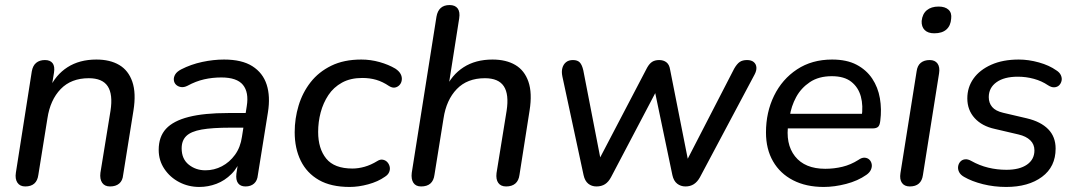

<svg xmlns="http://www.w3.org/2000/svg" viewBox="-20 -732 4267 761"><path d="M80 7Q59 7 49 -8Q39 -23 43 -48L106 -449Q110 -472 123.5 -483Q137 -494 158 -494Q179 -494 188.5 -481.5Q198 -469 194 -444L181 -365L175 -379Q200 -435 247.5 -465.5Q295 -496 362 -496Q416 -496 452.5 -474.5Q489 -453 504.5 -408Q520 -363 509 -294L468 -38Q466 -16 452.5 -4.5Q439 7 416 7Q395 7 385 -7.5Q375 -22 378 -47L418 -293Q428 -358 407 -390Q386 -422 332 -422Q262 -422 220.5 -379Q179 -336 168 -263L132 -39Q126 7 80 7Z M770 9Q727 9 690.5 -10Q654 -29 631.5 -62.5Q609 -96 609 -138Q609 -190 638 -221.5Q667 -253 728 -268.5Q789 -284 884 -284H965L956 -226H894Q821 -226 779 -218.5Q737 -211 718.5 -193Q700 -175 700 -144Q700 -102 728 -79.5Q756 -57 794 -57Q829 -57 859.5 -73Q890 -89 911.5 -118.5Q933 -148 939 -190L958 -311Q967 -366 943 -395.5Q919 -425 857 -425Q822 -425 789 -417.5Q756 -410 723 -392Q709 -385 697 -387Q685 -389 677.5 -396.5Q670 -404 669 -415Q668 -426 674.5 -437Q681 -448 698 -457Q737 -477 781.5 -486.5Q826 -496 868 -496Q939 -496 980.5 -469.5Q1022 -443 1037 -396.5Q1052 -350 1042 -287L1002 -38Q1000 -16 987 -4.5Q974 7 953 7Q933 7 923.5 -6Q914 -19 917 -44L929 -121L937 -109Q924 -69 897.5 -42.5Q871 -16 838 -3.5Q805 9 770 9Z M1366 9Q1292 9 1244 -18.5Q1196 -46 1172 -95Q1148 -144 1148 -208Q1148 -262 1163.5 -313.5Q1179 -365 1211 -406Q1243 -447 1293 -471.5Q1343 -496 1412 -496Q1449 -496 1484.5 -486Q1520 -476 1547 -460Q1562 -450 1568 -438.5Q1574 -427 1572.5 -415Q1571 -403 1563.5 -395Q1556 -387 1545.5 -385Q1535 -383 1522 -391Q1497 -408 1471.5 -415.5Q1446 -423 1416 -423Q1369 -423 1335.5 -404.5Q1302 -386 1281.5 -355Q1261 -324 1251 -286.5Q1241 -249 1241 -209Q1241 -143 1273 -103.5Q1305 -64 1377 -64Q1400 -64 1425 -71Q1450 -78 1476 -94Q1487 -101 1497.5 -99Q1508 -97 1515 -89.5Q1522 -82 1524.5 -71.5Q1527 -61 1522.5 -50Q1518 -39 1505 -31Q1478 -12 1439.5 -1.5Q1401 9 1366 9Z M1649 7Q1628 7 1618.5 -7.5Q1609 -22 1612 -47L1710 -666Q1714 -689 1727 -700.5Q1740 -712 1762 -712Q1784 -712 1794 -698.5Q1804 -685 1800 -659L1756 -379H1745Q1770 -435 1817.5 -465.5Q1865 -496 1932 -496Q1986 -496 2022.5 -474.5Q2059 -453 2074.5 -408Q2090 -363 2079 -294L2039 -39Q2036 -16 2022.5 -4.5Q2009 7 1986 7Q1965 7 1955 -7Q1945 -21 1948 -46L1988 -293Q1998 -358 1977 -390Q1956 -422 1902 -422Q1832 -422 1790.5 -379Q1749 -336 1738 -263L1702 -39Q1696 7 1649 7Z M2344 7Q2325 7 2311.5 -4Q2298 -15 2293 -38L2209 -429Q2205 -448 2209 -462.5Q2213 -477 2223.5 -485.5Q2234 -494 2251 -494Q2269 -494 2278 -484.5Q2287 -475 2292 -453L2366 -72H2340L2545 -464Q2554 -480 2565 -487Q2576 -494 2593 -494Q2610 -494 2621.5 -485Q2633 -476 2636 -456L2712 -72H2690L2890 -460Q2901 -479 2912 -486.5Q2923 -494 2941 -494Q2958 -494 2967.5 -486Q2977 -478 2978 -465Q2979 -452 2971 -437L2754 -29Q2744 -11 2730 -2Q2716 7 2697 7Q2678 7 2664 -4Q2650 -15 2645 -38L2566 -416H2605L2402 -30Q2392 -11 2378 -2Q2364 7 2344 7Z M3245 9Q3175 9 3123.5 -17.5Q3072 -44 3044 -92.5Q3016 -141 3016 -207Q3016 -287 3048 -352.5Q3080 -418 3139 -457Q3198 -496 3278 -496Q3336 -496 3375 -475.5Q3414 -455 3437 -420.5Q3460 -386 3467.5 -342.5Q3475 -299 3469 -253Q3467 -235 3460 -229Q3453 -223 3438 -223H3087L3095 -281H3413L3395 -267Q3402 -313 3392 -349.5Q3382 -386 3354 -408Q3326 -430 3277 -430Q3225 -430 3190 -406.5Q3155 -383 3135.5 -347Q3116 -311 3110 -270L3105 -245Q3092 -162 3131 -112.5Q3170 -63 3251 -63Q3286 -63 3319 -71Q3352 -79 3382 -98Q3396 -108 3407.5 -107Q3419 -106 3426 -99Q3433 -92 3435 -81.5Q3437 -71 3432 -59.5Q3427 -48 3414 -39Q3380 -15 3333.5 -3Q3287 9 3245 9Z M3586 7Q3565 7 3555 -7Q3545 -21 3549 -46L3613 -449Q3616 -472 3629.5 -483Q3643 -494 3665 -494Q3686 -494 3696 -480Q3706 -466 3702 -441L3638 -38Q3635 -16 3622 -4.5Q3609 7 3586 7ZM3683 -600Q3658 -600 3645 -613Q3632 -626 3633 -649Q3636 -677 3653.5 -691.5Q3671 -706 3700 -706Q3726 -706 3739.5 -693.5Q3753 -681 3750 -658Q3748 -630 3731 -615Q3714 -600 3683 -600Z M3968 9Q3920 9 3876 -2Q3832 -13 3801 -31Q3787 -39 3781.5 -50Q3776 -61 3777.5 -72Q3779 -83 3786 -91Q3793 -99 3804.5 -100.5Q3816 -102 3830 -94Q3862 -76 3897 -67.5Q3932 -59 3969 -59Q4021 -59 4050.5 -79.5Q4080 -100 4080 -136Q4080 -160 4063.5 -176Q4047 -192 4017 -199L3923 -221Q3872 -232 3843 -264Q3814 -296 3814 -342Q3814 -386 3838.5 -420.5Q3863 -455 3909 -475.5Q3955 -496 4018 -496Q4057 -496 4098 -484.5Q4139 -473 4167 -453Q4180 -445 4185 -433.5Q4190 -422 4187.5 -411.5Q4185 -401 4178 -394Q4171 -387 4159.5 -386Q4148 -385 4134 -394Q4109 -411 4078 -419.5Q4047 -428 4014 -428Q3960 -428 3929.5 -406Q3899 -384 3899 -347Q3899 -324 3912.5 -308Q3926 -292 3956 -285L4050 -263Q4105 -250 4134.5 -220Q4164 -190 4164 -143Q4164 -71 4110 -31Q4056 9 3968 9Z"/></svg>

Font: Nunito ExtraLight Medium
Style: Italic
Weight: 500
Italic angle: -9°
Version: Version 3.602